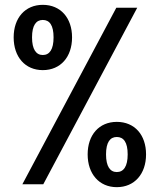

<svg xmlns="http://www.w3.org/2000/svg" viewBox="-20 -762 660 794"><path d="M157 -472C230.5 -472 278 -526.5 278 -607.5C278 -688 230.5 -742 157 -742C84 -742 36.5 -688 36.5 -607.5C36.5 -526.5 84 -472 157 -472ZM157 -534.5C129.5 -534.5 112.5 -557.5 112.5 -607.5C112.5 -657.5 129.5 -679.5 157 -679.5C185 -679.5 201.5 -657.5 201.5 -607.5C201.5 -557.5 185 -534.5 157 -534.5ZM463 12C536.5 12 584 -43 584 -123.5C584 -204.5 536.5 -258 463 -258C390 -258 342.5 -204.5 342.5 -123.5C342.5 -43 390 12 463 12ZM463 -50.5C435.5 -50.5 418.5 -73.5 418.5 -123.5C418.5 -174 435.5 -195.5 463 -195.5C491 -195.5 508 -174 508 -123.5C508 -73.5 491 -50.5 463 -50.5ZM159 0 547.5 -730H461L72.5 0Z"/></svg>

Font: Monaspace Krypton
Style: Bold
Weight: 700
Designer: Riley Cran & the Lettermatic Team
Foundry: Lettermatic
Version: Version 1.200 (Monaspace Krypton)